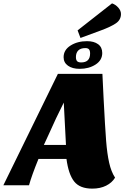

<svg xmlns="http://www.w3.org/2000/svg" viewBox="-76 -1098 737 1138"><path d="M471 20Q397 20 363.5 -22.5Q330 -65 318 -156H152Q112 -58 96 0H-56L267 -660H531L538 -515Q547 -340 553 -263.5Q559 -187 571 -133.5Q583 -80 606 -45Q588 -15 553 2.5Q518 20 471 20ZM203 -280 184 -239H315L302 -490Q261 -410 203 -280ZM641 -1015Q641 -980 610.5 -959.5Q580 -939 523 -918L401 -873L384 -918L588 -1078Q609 -1071 625 -1053Q641 -1035 641 -1015ZM396 -690Q353 -690 327 -708.5Q301 -727 301 -759Q301 -802 342 -828Q383 -854 440 -854Q481 -854 505.5 -836Q530 -818 530 -784Q530 -741 490.5 -715.5Q451 -690 396 -690ZM430 -813Q402 -813 388 -799Q374 -785 374 -760Q374 -743 381 -735.5Q388 -728 405 -728Q458 -728 458 -781Q458 -798 451.5 -805.5Q445 -813 430 -813Z"/></svg>

Font: Sansita Black Italic
Style: Regular
Weight: 900
Italic angle: -11°
Designer: Pablo Cosgaya
Foundry: Omnibus-Type
Version: Version 1.006